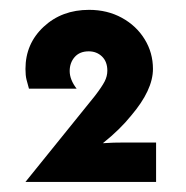

<svg xmlns="http://www.w3.org/2000/svg" viewBox="-20 -824 373 386"><path d="M31.2 -458.3 170.8 -631.2Q184.7 -649.3 190.3 -660.1Q195.8 -670.8 195.8 -681.9Q195.8 -700 185.1 -710.4Q174.3 -720.8 158.3 -720.8Q140.3 -720.8 130.2 -709.4Q120.1 -697.9 120.1 -681.2Q120.1 -663.9 134 -645.8H38.2Q35.4 -655.6 33.3 -663.9Q31.2 -672.2 31.2 -685.4Q31.2 -736.1 67.7 -770.1Q104.2 -804.2 159 -804.2Q195.8 -804.2 225 -788.2Q254.2 -772.2 270.8 -745.1Q287.5 -718.1 287.5 -685.4Q287.5 -643.1 243.8 -591.7Q232.6 -577.8 218.4 -563.9Q204.2 -550 186.8 -536.1Q197.2 -536.8 208.3 -537.2Q219.4 -537.5 231.2 -537.5H293.8V-458.3Z"/></svg>

Font: co2trust
Style: Bold
Weight: 700
Designer: Kristian Moeller
Foundry: Dicotype
Version: Version 1.000